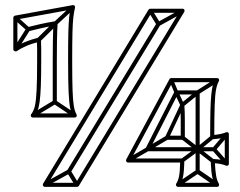

<svg xmlns="http://www.w3.org/2000/svg" viewBox="-20 -722 939 750"><path d="M88 -616 92 -600Q115 -606 141.5 -612Q168 -618 198 -623Q202 -624 195.5 -630Q189 -636 189 -632Q188 -618 187.5 -601Q187 -584 186.5 -557Q186 -530 186 -484Q186 -484 186 -484Q186 -484 186 -484V-323H202V-484Q202 -484 202 -484Q202 -484 202 -484Q202 -530 202.5 -557Q203 -584 203.5 -600.5Q204 -617 205 -630Q205 -635 202.5 -637.5Q200 -640 196 -639Q165 -634 138 -628Q111 -622 88 -616ZM268 -264 276 -278 198 -330Q197 -331 194.5 -331Q192 -331 190 -330L104 -278L112 -264L198 -316Q200 -318 194 -318Q188 -318 190 -316ZM33 -533 47 -525 97 -604Q99 -606 98 -609Q97 -612 95 -614L45 -659L35 -647L85 -602Q87 -600 86 -607.5Q85 -615 83 -612ZM126 -573 138 -561 203 -625Q203 -625 202.5 -625Q202 -625 202 -625L270 -688L260 -700L192 -637Q192 -637 191.5 -637Q191 -637 191 -637ZM606 -624 592 -632 242 -56 256 -48ZM274 4 288 -4 256 -56Q255 -59 251.5 -60Q248 -61 245 -59L151 -7L159 7L253 -45Q256 -47 248.5 -48.5Q241 -50 242 -48ZM574 -684 560 -676 592 -624Q594 -621 597 -620.5Q600 -620 603 -621L697 -673L689 -687L595 -635Q592 -634 600 -632Q608 -630 606 -632ZM744 -52H760V-361Q760 -364 757.5 -366.5Q755 -369 752 -369H669Q664 -369 662 -365L549 -143Q547 -139 549.5 -135Q552 -131 556 -131H816V-147H556Q552 -147 556.5 -139Q561 -131 563 -135L676 -357Q677 -359 672 -356Q667 -353 669 -353H752Q755 -353 749.5 -358.5Q744 -364 744 -361ZM476 -102 484 -88 560 -132Q560 -132 560 -132Q560 -132 560 -132L636 -177L628 -191L552 -146Q552 -146 552 -146Q552 -146 552 -146ZM656 -412 642 -406 662 -358Q662 -358 662 -358Q662 -358 662 -358L685 -309Q687 -305 690.5 -304.5Q694 -304 697 -306L757 -355Q757 -355 756.5 -354.5Q756 -354 756 -354L832 -402L824 -416L748 -368Q747 -368 747 -367.5Q747 -367 747 -367L687 -318Q684 -316 692.5 -314Q701 -312 699 -315L676 -364Q676 -365 676 -364.5Q676 -364 676 -364ZM872 -193 860 -203 810 -144Q808 -142 808 -139Q808 -136 810 -134L860 -77L872 -87L822 -144Q820 -146 820.5 -139Q821 -132 822 -134ZM814 -180 804 -192 747 -145Q747 -145 747 -145.5Q747 -146 747 -145L687 -101L697 -89L757 -133Q757 -133 757 -133Q757 -133 757 -133ZM699 -190 689 -178 747 -133Q747 -133 747 -133Q747 -133 747 -133L806 -87L816 -99L757 -145Q757 -145 757 -145Q757 -145 757 -145ZM823 7 833 -7 757 -59Q755 -60 752.5 -60Q750 -60 748 -59L671 -7L679 7L756 -45Q758 -47 752 -47Q746 -47 747 -45ZM108 -263H272Q277 -263 279 -267Q281 -271 279 -275Q272 -287 268.5 -307Q265 -327 263.5 -368Q262 -409 262 -484Q262 -556 263 -594.5Q264 -633 266.5 -654Q269 -675 273 -692Q274 -697 271 -700Q268 -703 264 -702L39 -661Q36 -660 34 -658Q32 -656 32 -653V-529Q32 -525 36.5 -522.5Q41 -520 45 -522Q61 -533 83 -542.5Q105 -552 134 -559L124 -567Q125 -551 125 -533.5Q125 -516 125 -484Q125 -410 123 -369.5Q121 -329 116.5 -309Q112 -289 102 -276Q99 -272 101 -267.5Q103 -263 108 -263ZM155 8H281Q285 8 288 4L700 -676Q702 -680 700 -684Q698 -688 693 -688H567Q563 -688 560 -684L148 -4Q146 0 148.5 4Q151 8 155 8ZM480 -87H692L684 -95Q683 -52 679.5 -34Q676 -16 668 -4Q666 0 668.5 4Q671 8 675 8H828Q833 8 835 4Q837 0 835 -4Q828 -16 824.5 -34Q821 -52 819 -93L810 -85Q830 -84 841.5 -81.5Q853 -79 863 -75Q867 -73 870.5 -75.5Q874 -78 874 -82V-198Q874 -203 870.5 -205Q867 -207 863 -205Q852 -201 841 -198.5Q830 -196 808 -194L817 -186Q817 -266 818.5 -309Q820 -352 824 -372.5Q828 -393 835 -405Q837 -409 835 -413Q833 -417 828 -417H649Q644 -417 642 -413L473 -99Q471 -95 473.5 -91Q476 -87 480 -87ZM639 -181 699 -309 684 -311Q686 -289 686 -254Q686 -219 686 -184L694 -192H632ZM108 -279 114 -266Q122 -277 127 -290Q132 -303 135 -325.5Q138 -348 139.5 -386Q141 -424 141 -484Q141 -516 141 -533.5Q141 -551 140 -567Q140 -571 137 -573.5Q134 -576 130 -575Q99 -567 75.5 -557Q52 -547 35 -536L48 -529V-653L41 -645L266 -686L257 -696Q253 -679 250.5 -657.5Q248 -636 247 -596.5Q246 -557 246 -484Q246 -404 248 -362Q250 -320 254 -300Q258 -280 265 -267L272 -279ZM155 -8 162 4 574 -676 567 -672H693L686 -684L274 -4L281 -8ZM480 -103 487 -91 656 -405 649 -401H828L821 -413Q815 -403 811.5 -390Q808 -377 805.5 -353.5Q803 -330 802 -290Q801 -250 801 -186Q801 -182 803.5 -180Q806 -178 810 -178Q833 -180 845.5 -182.5Q858 -185 869 -191L858 -198V-82L869 -89Q859 -94 846.5 -97Q834 -100 812 -101Q808 -101 805.5 -98.5Q803 -96 803 -93Q805 -47 809.5 -28.5Q814 -10 821 4L828 -8H675L682 4Q690 -10 694.5 -29Q699 -48 700 -95Q700 -98 698 -100.5Q696 -103 692 -103ZM625 -187Q623 -183 625.5 -179.5Q628 -176 632 -176H694Q697 -176 699.5 -178.5Q702 -181 702 -184Q702 -219 702 -254Q702 -289 700 -313Q699 -319 693 -320Q687 -321 685 -315Z"/></svg>

Font: Tilt Prism
Style: Regular
Weight: 400
Version: Version 1.000